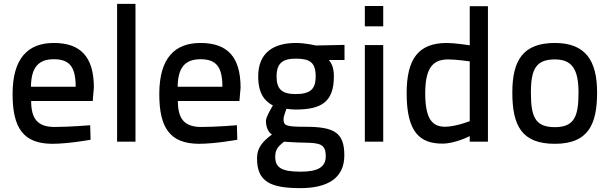

<svg xmlns="http://www.w3.org/2000/svg" viewBox="-20 -732 3150 992"><path d="M262 -76C173 -76 141 -120 141 -210H459L465 -279C465 -439 396 -510 258 -510C125 -510 45 -432 45 -246C45 -73 99 10 249 11C334 11 448 -10 448 -10L446 -85C446 -85 339 -76 262 -76ZM140 -284C141 -385 180 -426 258 -426C338 -426 371 -388 371 -284Z M585 0H680V-712H585Z M1020 -76C931 -76 899 -120 899 -210H1217L1223 -279C1223 -439 1154 -510 1016 -510C883 -510 803 -432 803 -246C803 -73 857 10 1007 11C1092 11 1206 -10 1206 -10L1204 -85C1204 -85 1097 -76 1020 -76ZM898 -284C899 -385 938 -426 1016 -426C1096 -426 1129 -388 1129 -284Z M1532 240C1669 240 1759 191 1759 71C1759 -46 1709 -77 1558 -77C1454 -77 1445 -83 1445 -118C1445 -131 1460 -170 1460 -170C1470 -168 1496 -166 1506 -166C1638 -166 1705 -203 1705 -337C1705 -382 1694 -404 1679 -422H1760V-500L1612 -497C1612 -497 1557 -510 1509 -510C1396 -510 1314 -462 1314 -337C1314 -246 1350 -208 1390 -187C1390 -187 1354 -129 1354 -108C1354 -77 1365 -50 1385 -37C1333 2 1308 33 1308 87C1308 207 1378 240 1532 240ZM1550 5C1635 6 1663 13 1663 76C1663 132 1621 155 1533 155C1433 155 1402 133 1402 78C1402 44 1414 26 1448 0C1448 0 1517 5 1550 5ZM1506 -246C1433 -246 1409 -275 1409 -337C1409 -405 1440 -429 1508 -429C1582 -429 1611 -409 1611 -337C1611 -268 1580 -246 1506 -246Z M1865 0H1960V-499H1865ZM1865 -596H1960V-701H1865Z M2501 -700H2407V-498C2397 -499 2330 -510 2289 -510C2142 -510 2081 -428 2081 -250C2081 -48 2150 10 2266 10C2333 10 2407 -29 2407 -29V0H2501ZM2279 -77C2219 -78 2177 -109 2177 -249C2177 -369 2208 -425 2295 -425C2337 -425 2396 -416 2407 -415V-106C2407 -106 2337 -78 2279 -77Z M2847 -510C2683 -510 2627 -421 2627 -254C2627 -82 2676 11 2847 11C3017 11 3065 -86 3065 -254C3065 -419 3005 -510 2847 -510ZM2847 -75C2744 -75 2723 -130 2723 -254C2723 -377 2751 -425 2847 -425C2936 -425 2969 -373 2969 -254C2969 -135 2950 -75 2847 -75Z"/></svg>

Font: TitilliumText22L
Style: 600 wt
Weight: 600
Designer: Campivisivi
Foundry: Campivisivi
Version: 1.000